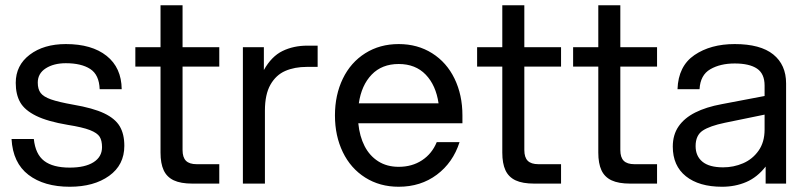

<svg xmlns="http://www.w3.org/2000/svg" viewBox="-20 -700 3065 732"><path d="M24 -170H109Q115 -112 148.5 -86.5Q182 -61 246 -61Q304 -61 336.5 -81.5Q369 -102 369 -139Q369 -164 360 -178.5Q351 -193 323 -204Q295 -215 238 -224Q161 -237 117.5 -258.5Q74 -280 57 -310Q40 -340 40 -384Q40 -451 93.5 -491.5Q147 -532 231 -532Q330 -532 386.5 -487Q443 -442 444 -360H360Q358 -415 324 -437Q290 -459 231 -459Q185 -459 154.5 -439.5Q124 -420 124 -385Q124 -360 135 -345.5Q146 -331 174.5 -321Q203 -311 259 -301Q335 -288 377 -268Q419 -248 436.5 -218.5Q454 -189 454 -144Q454 -71 396 -29.5Q338 12 246 12Q148 12 88.5 -33.5Q29 -79 24 -170Z M592 -118V-446H496V-520H592V-680H676V-520H816V-446H676V-128Q676 -100 689 -87Q702 -74 730 -74H816V0H714Q669 0 642.5 -12.5Q616 -25 604 -51Q592 -77 592 -118Z M906 -520H986V-433Q1015 -485 1057 -505.5Q1099 -526 1152 -526H1191V-445H1150Q1103 -445 1067.5 -429.5Q1032 -414 1011 -377Q990 -340 990 -278V0H906Z M1257 -260Q1257 -338 1287 -400Q1317 -462 1372.5 -497Q1428 -532 1500 -532Q1572 -532 1627.5 -497Q1683 -462 1713 -400Q1743 -338 1743 -260V-230H1346Q1351 -180 1370 -143Q1389 -106 1422 -85Q1455 -64 1500 -64Q1551 -64 1589 -89Q1627 -114 1645 -158H1732Q1707 -80 1645.5 -34Q1584 12 1500 12Q1428 12 1372.5 -23Q1317 -58 1287 -120Q1257 -182 1257 -260ZM1500 -456Q1436 -456 1397 -415.5Q1358 -375 1348 -306H1652Q1642 -375 1603 -415.5Q1564 -456 1500 -456Z M1895 -118V-446H1799V-520H1895V-680H1979V-520H2119V-446H1979V-128Q1979 -100 1992 -87Q2005 -74 2033 -74H2119V0H2017Q1972 0 1945.5 -12.5Q1919 -25 1907 -51Q1895 -77 1895 -118Z M2261 -118V-446H2165V-520H2261V-680H2345V-520H2485V-446H2345V-128Q2345 -100 2358 -87Q2371 -74 2399 -74H2485V0H2383Q2338 0 2311.5 -12.5Q2285 -25 2273 -51Q2261 -77 2261 -118Z M2545 -141Q2545 -186 2567 -218Q2589 -250 2630.5 -271Q2672 -292 2732 -303L2895 -334V-374Q2895 -419 2866 -438.5Q2837 -458 2781 -458Q2726 -458 2688 -436Q2650 -414 2647 -360H2563Q2566 -448 2627.5 -490Q2689 -532 2781 -532Q2879 -532 2928 -492.5Q2977 -453 2977 -382V0H2899V-65Q2867 -24 2825 -6Q2783 12 2733 12Q2645 12 2595 -28Q2545 -68 2545 -141ZM2895 -206V-263L2744 -232Q2686 -220 2659 -202Q2632 -184 2632 -143Q2632 -105 2658 -83.5Q2684 -62 2737 -62Q2777 -62 2813 -77.5Q2849 -93 2872 -125.5Q2895 -158 2895 -206Z"/></svg>

Font: Aspekta Variable
Style: Regular
Weight: 400
Designer: Ivo Dolenc
Version: Version 2.100